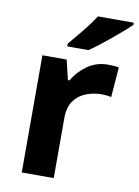

<svg xmlns="http://www.w3.org/2000/svg" viewBox="-86 -824 637 881"><g transform="rotate(10 232.5 -383.0)"><path d="M383 -556Q394 -556 409 -555Q424 -554 433 -552L422 -412Q415 -414 401.5 -415.5Q388 -417 378 -417Q340 -417 305 -403.5Q270 -390 248.5 -360Q227 -330 227 -278V0H78V-546H191L213 -454H220Q244 -496 286 -526Q328 -556 383 -556ZM465 -756Q451 -742 428 -722Q405 -702 378.5 -680Q352 -658 326.5 -638.5Q301 -619 282 -606H183V-619Q199 -638 220.5 -663.5Q242 -689 263 -716.5Q284 -744 298 -766H465Z"/></g></svg>

Font: Noto Sans Telugu
Style: Bold
Weight: 700
Designer: Jelle Bosma - Monotype Design Team
Foundry: Monotype Imaging Inc.
Version: Version 2.005; ttfautohint (v1.8.4.7-5d5b)